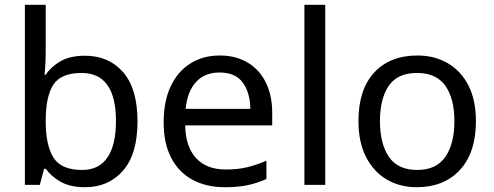

<svg xmlns="http://www.w3.org/2000/svg" viewBox="-20 -780 2082 810"><path d="M172.9 -759.8V-575.2Q172.9 -541 171.4 -511.5Q169.9 -481.9 168 -464.8H172.9Q195.8 -499 235.8 -522Q275.9 -544.9 338.9 -544.9Q439 -544.9 499.5 -475.3Q560.1 -405.8 560.1 -268.1Q560.1 -129.9 499 -60.1Q438 9.8 338.9 9.8Q275.9 9.8 235.8 -13.2Q195.8 -36.1 172.9 -67.9H166L147.9 0H85V-759.8ZM324.2 -472.2Q237.8 -472.2 205.3 -423.1Q172.9 -374 172.9 -271V-267.1Q172.9 -168 205.3 -115.5Q237.8 -63 326.2 -63Q397.9 -63 433.6 -116Q469.2 -168.9 469.2 -269Q469.2 -472.2 324.2 -472.2Z M907.2 -545.9Q975.1 -545.9 1025.1 -515.9Q1075.2 -485.8 1101.8 -431.4Q1128.4 -377 1128.4 -304.2V-251H761.2Q763.2 -160.2 807.6 -112.5Q852.1 -64.9 932.1 -64.9Q983.4 -64.9 1022.7 -74.5Q1062 -84 1104 -102.1V-24.9Q1063.5 -6.8 1023.4 1.5Q983.4 9.8 928.2 9.8Q851.1 9.8 793.2 -21Q735.4 -51.8 702.9 -112.8Q670.4 -173.8 670.4 -264.2Q670.4 -352.1 699.7 -415Q729 -478 782.7 -512Q836.4 -545.9 907.2 -545.9ZM906.2 -474.1Q843.3 -474.1 806.6 -433.6Q770 -393.1 763.2 -320.8H1036.1Q1035.2 -389.2 1004.2 -431.6Q973.1 -474.1 906.2 -474.1Z M1352.1 0H1264.2V-759.8H1352.1Z M1987.8 -269Q1987.8 -136.2 1920.4 -63.2Q1853 9.8 1737.8 9.8Q1667 9.8 1611.6 -22.7Q1556.2 -55.2 1524.2 -117.7Q1492.2 -180.2 1492.2 -269Q1492.2 -401.9 1558.6 -473.9Q1625 -545.9 1741.2 -545.9Q1813 -545.9 1868.9 -513.4Q1924.8 -481 1956.3 -419.4Q1987.8 -357.9 1987.8 -269ZM1583 -269Q1583 -173.8 1620.6 -118.4Q1658.2 -63 1740.2 -63Q1820.8 -63 1858.9 -118.4Q1897 -173.8 1897 -269Q1897 -363.8 1858.9 -418Q1820.8 -472.2 1738.8 -472.2Q1657.2 -472.2 1620.1 -418Q1583 -363.8 1583 -269Z"/></svg>

Font: Defago Noto Sans
Style: Regular
Weight: 400
Designer: John M. Durdin
Foundry: Lao IT Dev Co., Ltd.
Version: Version 1.000 2007 initial release